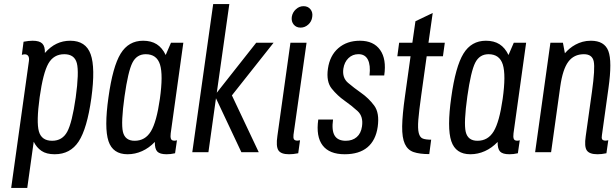

<svg xmlns="http://www.w3.org/2000/svg" viewBox="-20 -750 3031 946"><path d="M35.1 175.9H114.3L146.1 -51.7Q160 -23.3 184.4 -6.6Q208.7 10 249.7 10Q326.4 10 367.7 -53.1Q409 -116.3 430 -266.1Q450.6 -416.4 426.6 -482.9Q402.7 -549.3 326.1 -549.3Q289.7 -549.3 259 -534.6Q228.3 -520 201.1 -489Q202.4 -521 188.6 -535.1Q174.9 -549.3 140.9 -549.3Q130.3 -549.3 119.8 -548.1Q109.3 -547 96.1 -544.4L87.6 -479.7Q96.9 -482.4 101.4 -482.4Q114.3 -482.4 119.6 -473.4Q124.9 -464.3 122.3 -448.1ZM175.4 -271Q192.3 -391.1 218.4 -437Q244.6 -482.9 296.7 -482.9Q347 -482.9 358.6 -438.8Q370.3 -394.7 353.1 -269.9Q335.3 -145.3 311.2 -100.9Q287.1 -56.4 236.9 -56.4Q184.7 -56.4 171.6 -102.6Q158.6 -148.7 175.4 -271Z M822.4 -539.3 796.4 -479Q779.4 -514.7 752.2 -532Q725 -549.3 685.1 -549.3Q613.4 -549.3 574.4 -485.7Q535.4 -422.1 514.4 -270.4Q493 -119.3 514.5 -54.6Q536 10 608.7 10Q645.6 10 679.9 -5.4Q714.3 -20.7 742.9 -50.7Q742.3 -16.6 755 -3.3Q767.7 10 800.6 10Q811.1 10 820.8 8.9Q830.4 7.7 842.6 5.1L851.9 -58.9Q847.9 -57.6 844.9 -57.2Q841.9 -56.9 838.7 -56.9Q825.4 -56.9 822.1 -66.5Q818.9 -76.1 821.1 -93.1L883.3 -539.3ZM767.7 -262.7Q751.6 -149.4 723.5 -102.9Q695.4 -56.4 643.6 -56.4Q595.9 -56.4 585.6 -100.6Q575.4 -144.9 593.6 -275.1Q611.1 -398.9 632.4 -440.9Q653.7 -482.9 698.1 -482.9Q752.4 -482.9 768.4 -431.9Q784.3 -380.9 767.7 -262.7Z M927.4 0H1006.9L1044.1 -265.9L1169.3 0H1254.9L1122.6 -280L1327.9 -539.3H1242.3L1048.1 -293.1L1109.9 -730H1030.4Z M1417.6 -666.7Q1414.7 -643.9 1427.2 -628.9Q1439.7 -613.9 1460.9 -613.9Q1482 -613.9 1498.8 -628.9Q1515.6 -643.9 1518.4 -666.7Q1522 -688.9 1509.7 -704.2Q1497.4 -719.6 1475.6 -719.6Q1454.4 -719.6 1437.8 -704.2Q1421.1 -688.9 1417.6 -666.7ZM1411 -539.3 1346.7 -80.1Q1339.1 -28.9 1351.7 -9.4Q1364.3 10 1404 10Q1414.6 10 1425.1 8.9Q1435.6 7.7 1449.4 5.1L1458.3 -58.9Q1447.7 -57.1 1446 -57.1Q1432.1 -57.1 1428.2 -64.1Q1424.3 -71 1426.1 -86.1L1490.4 -539.3Z M1841 -125.1Q1850.7 -194 1823.3 -230.4Q1795.9 -266.7 1759.8 -292Q1723.7 -317.3 1694.6 -342.1Q1665.6 -367 1671.7 -411.4Q1676.6 -444 1696.9 -463.6Q1717.1 -483.1 1746.3 -483.1Q1778.6 -483.1 1792.5 -456.2Q1806.4 -429.3 1800.7 -378.3H1873.1Q1885 -458.6 1852.9 -503.9Q1820.9 -549.3 1753.4 -549.3Q1689.4 -549.3 1647.2 -512.9Q1605 -476.4 1595.7 -411.4Q1586.7 -347.7 1614.4 -313.4Q1642 -279 1677.6 -254Q1713.3 -229 1742 -202.6Q1770.7 -176.3 1763.6 -127.4Q1758.7 -92.7 1737.6 -74.6Q1716.6 -56.4 1683.7 -56.4Q1644.4 -56.4 1628.9 -81.9Q1613.4 -107.4 1620.9 -161H1548.1Q1536.3 -77.1 1569.6 -33.6Q1602.9 10 1678.4 10Q1749.6 10 1790.5 -24.3Q1831.4 -58.6 1841 -125.1Z M1946.6 -539.3 1937.7 -472.9H2002.9L1975.6 -277.6Q1962.3 -184.3 1961.5 -127.8Q1960.7 -71.3 1974.7 -41Q1988.7 -10.7 2018.1 -0.7Q2047.6 9.3 2095 9.3L2104.4 -61.7Q2078.4 -61.7 2063.6 -67.1Q2048.9 -72.6 2043.3 -94.4Q2037.7 -116.1 2041.1 -159.6Q2044.6 -203.1 2055.3 -279.3L2082.3 -472.9H2162.4L2171.6 -539.3H2091.1L2112 -686L2026.9 -645.3L2011.7 -539.3Z M2511.4 -539.3 2485.4 -479Q2468.4 -514.7 2441.2 -532Q2414 -549.3 2374.1 -549.3Q2302.4 -549.3 2263.4 -485.7Q2224.4 -422.1 2203.4 -270.4Q2182 -119.3 2203.5 -54.6Q2225 10 2297.7 10Q2334.6 10 2368.9 -5.4Q2403.3 -20.7 2431.9 -50.7Q2431.3 -16.6 2444 -3.3Q2456.7 10 2489.6 10Q2500.1 10 2509.8 8.9Q2519.4 7.7 2531.6 5.1L2540.9 -58.9Q2536.9 -57.6 2533.9 -57.2Q2530.9 -56.9 2527.7 -56.9Q2514.4 -56.9 2511.1 -66.5Q2507.9 -76.1 2510.1 -93.1L2572.3 -539.3ZM2456.7 -262.7Q2440.6 -149.4 2412.5 -102.9Q2384.4 -56.4 2332.6 -56.4Q2284.9 -56.4 2274.6 -100.6Q2264.4 -144.9 2282.6 -275.1Q2300.1 -398.9 2321.4 -440.9Q2342.7 -482.9 2387.1 -482.9Q2441.4 -482.9 2457.4 -431.9Q2473.3 -380.9 2456.7 -262.7Z M2856.9 -482.9Q2898.1 -482.9 2905.4 -447.4Q2912.6 -411.9 2896.7 -298.6L2865.9 -78.7Q2858.3 -28.1 2871.1 -9.1Q2883.9 10 2923.9 10Q2933.7 10 2944.1 8.9Q2954.4 7.7 2967.9 5.1L2977.1 -58.9Q2966.6 -57.1 2964.9 -57.1Q2950.9 -57.1 2947 -63.5Q2943.1 -69.9 2945.7 -83.9L2977.9 -315.1Q2996.7 -448.3 2977.4 -498.8Q2958.1 -549.3 2891.4 -549.3Q2869 -549.3 2850.4 -544.1Q2831.7 -538.9 2815.7 -530.2Q2799.7 -521.6 2786.8 -510.7Q2773.9 -499.9 2763.3 -487.6L2753.6 -539.3H2691.9L2616.6 0H2695.3L2740.4 -323.4Q2752.3 -408.4 2780 -445.6Q2807.7 -482.9 2856.9 -482.9Z"/></svg>

Font: Secuela ExtLt
Style: Italic
Weight: 200
Italic angle: -8°
Designer: Fernando Haro
Foundry: deFharo
Version: Version 1.704